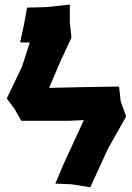

<svg xmlns="http://www.w3.org/2000/svg" viewBox="-20 -624 562 815"><path d="M94.7 -591.8 83 -525.4 65.4 -444.3 106.4 -443.4 73.2 -340.8 8.8 -206.1 42 -161.1 70.3 -111.3H273.4L335.9 -114.3L250 72.3L214.8 155.3L283.2 158.2L363.3 170.9L437.5 8.8L515.6 -129.9L492.2 -194.3L485.4 -256.8L320.3 -253.9L188.5 -251L236.3 -363.3L283.2 -463.9L276.4 -529.3V-604.5L174.8 -593.8Z"/></svg>

Font: MaokenAssortedSans-Lite
Style: Lite
Weight: 400
Version: Version 1.400